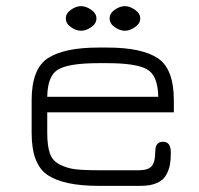

<svg xmlns="http://www.w3.org/2000/svg" viewBox="-20 -605 649 625"><path d="M545.9 -278.3V-239.3H133.8V-172.9Q133.8 -130.9 142.1 -106.4Q150.4 -82 173.8 -69.8Q197.3 -57.6 224.1 -54.2Q251 -50.8 300.8 -50.8H431.6Q462.9 -50.8 474.1 -64.5Q485.4 -78.1 485.4 -111.3Q485.4 -143.6 510.7 -143.6Q536.1 -143.6 536.1 -108.4Q536.1 -85.9 533.2 -69.3Q530.3 -52.7 521 -35.6Q511.7 -18.6 490.7 -9.3Q469.7 0 438.5 0H300.8Q188.5 0 135.7 -34.7Q83 -69.3 83 -171.9V-278.3Q83 -380.9 135.7 -415.5Q188.5 -450.2 300.8 -450.2H329.1Q441.4 -450.2 493.7 -415.5Q545.9 -380.9 545.9 -278.3ZM329.1 -399.4H300.8Q206.1 -399.4 170.4 -379.4Q134.8 -359.4 133.8 -290H495.1Q494.1 -359.4 458.5 -379.4Q422.9 -399.4 329.1 -399.4ZM244.1 -585Q259.8 -585 276.9 -573.2Q293.9 -561.5 293.9 -544.9Q293.9 -528.3 276.9 -516.6Q259.8 -504.9 244.1 -504.9Q227.5 -504.9 210.9 -516.6Q194.3 -528.3 194.3 -544.9Q194.3 -561.5 210.9 -573.2Q227.5 -585 244.1 -585ZM386.7 -585Q402.3 -585 419.4 -573.2Q436.5 -561.5 436.5 -544.9Q436.5 -528.3 419.4 -516.6Q402.3 -504.9 386.7 -504.9Q370.1 -504.9 353.5 -516.6Q336.9 -528.3 336.9 -544.9Q336.9 -561.5 353.5 -573.2Q370.1 -585 386.7 -585Z"/></svg>

Font: Jura
Style: Book
Weight: 400
Version: Version 2.3